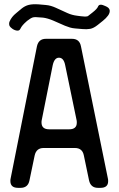

<svg xmlns="http://www.w3.org/2000/svg" viewBox="-20 -896 571 925"><path d="M30 -24Q30 9 67 9H79Q115 9 122 -27L147 -147Q155 -183 190 -183H341Q377 -183 384 -147L409 -27Q417 9 452 9H464Q501 9 501 -23Q501 -32 500 -35L370 -673Q363 -709 327 -709H201Q166 -709 158 -673L31 -35Q30 -32 30 -24ZM180 -306Q180 -314 181 -317L234 -582Q242 -618 264 -618Q287 -618 294 -582L349 -317Q350 -314 350 -305Q350 -273 313 -273H217Q180 -273 180 -306ZM403 -818 398 -817Q392 -815 368 -818L353 -820Q327 -823 305 -833L248 -859Q237 -864 225 -867.5Q213 -871 200 -872L166 -875Q138 -877 119 -872.5Q100 -868 82 -853L57 -832Q47 -824 39 -814Q31 -804 26 -792Q22 -782 26 -771Q29 -765 39.5 -757.5Q50 -750 62 -748.5Q74 -747 79 -759Q86 -774 108 -793L110 -795Q128 -809 138 -812Q148 -815 174 -812L188 -811Q210 -808 236 -797L293 -772Q305 -767 317 -763.5Q329 -760 342 -759L377 -756Q398 -754 414.5 -757Q431 -760 451 -776L476 -796Q491 -808 500.5 -821Q510 -834 508.5 -846.5Q507 -859 487 -867Q460 -880 453 -866Q449 -854 426 -836Z"/></svg>

Font: WDXL Lubrifont TC
Style: Regular
Weight: 400
Designer: [WDXL Lubrifont] Copyright 2020-2022 (c) NightFurySL2001, Skr-ZERO; [ZCOOL QingKe HuangYou] Copyright 2018-2022 (c) The 
Version: Version 2.001;hotconv 1.1.1;makeotfexe 2.6.0